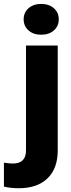

<svg xmlns="http://www.w3.org/2000/svg" viewBox="-77 -765 367 998"><path d="M223.1 -528.3V18.1Q222.7 111.8 169.4 162.6Q116.2 213.4 21 213.4Q-20 213.4 -56.6 205.1V80.6Q-28.3 85 -10.3 85Q58.1 85 58.1 17.1V-528.3ZM45.9 -664.6Q45.9 -699.7 71.3 -722.2Q96.7 -744.6 137.2 -744.6Q177.7 -744.6 203.1 -722.2Q228.5 -699.7 228.5 -664.6Q228.5 -629.4 203.1 -606.9Q177.7 -584.5 137.2 -584.5Q96.7 -584.5 71.3 -606.9Q45.9 -629.4 45.9 -664.6Z"/></svg>

Font: Sadagaat-English
Style: Regular
Weight: 900
Designer: Ahmed alsheikh
Foundry: Ahmed alsheikh Design
Version: Version 2.137;January 17, 2018;FontCreator 11.0.0.2408 64-bi